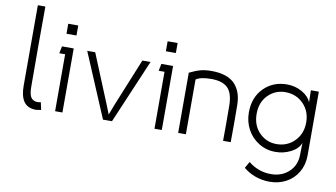

<svg xmlns="http://www.w3.org/2000/svg" viewBox="-90 -944 2429 1388"><g transform="rotate(10 1124.5 -250.0)"><path d="M202.1 14.2Q168.9 14.2 145.5 2.7Q122.1 -8.8 108.9 -30.5Q95.7 -52.2 89.8 -79.6Q84 -106.9 84 -143.1V-732.9H139.2Q137.7 -473.1 139.2 -159.2Q139.2 -137.7 139.9 -123.5Q140.6 -109.4 144.3 -92.8Q147.9 -76.2 154.5 -66.4Q161.1 -56.6 173.3 -49.8Q185.5 -43 203.1 -43Q212.4 -43 227.1 -45.9L238.8 8.8Q207.5 14.2 202.1 14.2Z M323.7 -639.2H397V-565.9H323.7ZM296.9 -418 307.6 -470.2H393.6V0H339.8V-418Z M957.5 -470.2 757.3 0H691.4L492.7 -470.2H551.3L693.4 -124L725.6 -43.9L756.3 -124L897.5 -470.2Z M1053.2 -639.2H1126.5V-565.9H1053.2ZM1026.4 -418 1037.1 -470.2H1123V0H1069.3V-418Z M1299.8 0H1243.2V-441.9Q1289.1 -464.4 1323.2 -473.6Q1357.4 -482.9 1403.8 -482.9Q1463.9 -482.9 1507.8 -467.5Q1551.8 -452.1 1577.6 -423.3Q1603.5 -394.5 1616 -356.7Q1628.4 -318.8 1628.9 -271Q1630.4 -135.7 1628.9 0H1572.8Q1574.2 -127.4 1572.8 -254.9Q1572.3 -348.1 1533.7 -387Q1495.1 -425.8 1412.1 -425.8Q1333.5 -425.8 1299.8 -401.9Z M1956.5 -43.9Q2035.6 -43.9 2088.6 -97.9Q2141.6 -151.9 2141.6 -234.9Q2141.6 -317.4 2088.6 -371.1Q2035.6 -424.8 1956.5 -424.8Q1881.8 -424.8 1829.8 -372.3Q1777.8 -319.8 1777.8 -234.9Q1777.8 -149.9 1830.1 -96.9Q1882.3 -43.9 1956.5 -43.9ZM1720.7 -234.9Q1720.7 -345.7 1788.3 -413.8Q1856 -481.9 1958.5 -481.9Q2019 -481.9 2069.6 -453.1Q2120.1 -424.3 2136.7 -380.9L2134.8 -458V-470.2H2192.9Q2193.8 -235.4 2192.9 0Q2192.4 67.9 2160.9 121.3Q2129.4 174.8 2075.2 203.9Q2021 232.9 1954.6 232.9Q1899.9 232.9 1850.1 215.1Q1800.3 197.3 1761.7 165L1788.6 117.2Q1861.3 176.8 1954.6 176.8Q2034.2 176.8 2086.4 127.7Q2138.7 78.6 2138.7 0V-7.8L2140.6 -85Q2124.5 -41 2071.8 -13.9Q2019 13.2 1958.5 13.2Q1891.1 13.2 1836.2 -20.8Q1781.2 -54.7 1751 -111.3Q1720.7 -168 1720.7 -234.9Z"/></g></svg>

Font: Kreadon Light
Style: Regular
Weight: 300
Designer: kohakuno
Foundry: StudioGnu
Version: Version 1.000;Glyphs 3.1.2 (3151)